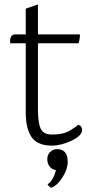

<svg xmlns="http://www.w3.org/2000/svg" viewBox="-20 -640 405 865"><path d="M151 -445V-146Q151 -86 163.5 -60Q176 -34 212.5 -34Q249 -34 272.5 -41.5Q296 -49 333 -78Q350 -72 350 -55Q350 -29 303 -6.5Q256 16 214 16Q149 16 122.5 -22Q96 -60 96 -134V-445H26Q22 -485 49 -485H96V-601L151 -620V-485H340Q341 -469 334 -445ZM213 205Q209 207 202 200.5Q195 194 195 190Q221 172 232 126Q214 124 203.5 110Q193 96 193 77Q193 58 205.5 45Q218 32 238.5 32Q259 32 272 45Q285 58 285 89.5Q285 121 262.5 157.5Q240 194 213 205Z"/></svg>

Font: Karma Light
Style: Regular
Weight: 300
Designer: Joana Correia
Foundry: Indian Type Foundry
Version: Version 1.202;PS 1.0;hotconv 1.0.78;makeotf.lib2.5.61930; tt